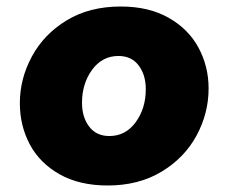

<svg xmlns="http://www.w3.org/2000/svg" viewBox="-20 -560 695 590"><path d="M41 -243Q41 -318 78 -386.5Q115 -455 185 -497.5Q255 -540 351 -540Q437 -540 498 -505.5Q559 -471 590 -413.5Q621 -356 621 -288Q621 -212 584 -143.5Q547 -75 476.5 -32.5Q406 10 311 10Q224 10 163 -24.5Q102 -59 71.5 -116.5Q41 -174 41 -243ZM428 -286Q428 -330 406 -359Q384 -388 344 -388Q294 -388 263 -345.5Q232 -303 232 -244Q232 -200 254 -171Q276 -142 316 -142Q366 -142 397 -184.5Q428 -227 428 -286Z"/></svg>

Font: Be Vietnam Black
Style: Italic
Weight: 900
Italic angle: -9°
Designer: Lam Bao; Tony Le; Vietanh Nguyen
Foundry: Yellow Type Foundry
Version: Version 5.000